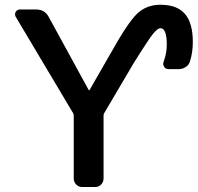

<svg xmlns="http://www.w3.org/2000/svg" viewBox="-20 -793 815 792"><path d="M345.7 -421.9Q346.7 -420.9 348.1 -420.9Q349.6 -420.9 349.6 -421.9L436.5 -573.2Q506.8 -699.2 545.4 -736.3Q584 -773.4 641.6 -773.4Q710 -773.4 742.7 -735.8Q775.4 -698.2 775.4 -620.1Q775.4 -576.2 763.7 -540Q759.8 -525.4 746.1 -516.6Q732.4 -507.8 716.8 -507.8H675.8Q663.1 -507.8 656.7 -518.1Q650.4 -528.3 655.3 -539.1Q668 -574.2 668 -608.4Q668 -676.8 641.6 -676.8Q630.9 -676.8 612.8 -655.3Q594.7 -633.8 531.2 -532.2L409.2 -325.2Q407.2 -321.3 407.2 -316.4V-56.6Q407.2 -42 397 -31.7Q386.7 -21.5 373 -21.5H318.4Q304.7 -21.5 294.4 -31.7Q284.2 -42 284.2 -56.6V-316.4Q284.2 -321.3 282.2 -325.2L44.9 -723.6Q42 -729.5 42 -734.4Q42 -739.3 44.9 -744.1Q50.8 -753.9 62.5 -753.9H128.9Q164.1 -753.9 180.7 -723.6Z"/></svg>

Font: Gen Jyuu GothicL Medium
Style: Regular
Weight: 500
Designer: [Source Han Sans]
Ryoko NISHIZUKA  (kana & ideographs); Paul D. Hunt (Latin, Greek & Cyrillic); Wenlong ZHANG  (bopomofo
Version: Version 1.002.20150607